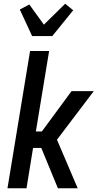

<svg xmlns="http://www.w3.org/2000/svg" viewBox="-20 -1008 540 1028"><path d="M152 -815 86 -957 137 -984 215 -876 329 -988 372 -953 260 -815ZM20 0 141 -735H243L172 -304H204L363 -520H482L285 -260L396 0H290L201 -216H157L122 0Z"/></svg>

Font: Iosevka SS18 Semibold
Style: Italic
Weight: 600
Italic angle: -9°
Monospace: yes
Designer: Belleve Invis
Foundry: Belleve Invis
Version: Version 25.1.1; ttfautohint (v1.8.4)